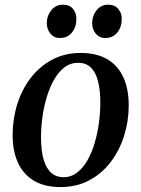

<svg xmlns="http://www.w3.org/2000/svg" viewBox="-20 -766 587 798"><path d="M315.5 -546Q381 -546 425.2 -520.2Q469.5 -494.5 492.2 -445.8Q515 -397 515 -328Q515 -262.5 495.8 -201.5Q476.5 -140.5 440 -92.5Q403.5 -44.5 350.8 -16.5Q298 11.5 231.5 11.5Q166.5 11.5 122.2 -14.2Q78 -40 55.2 -88.5Q32.5 -137 32.5 -204.5Q32.5 -271.5 51.8 -333Q71 -394.5 108 -442.5Q145 -490.5 197.2 -518.2Q249.5 -546 315.5 -546ZM305 -505Q272.5 -505 247.5 -485.8Q222.5 -466.5 204.2 -434Q186 -401.5 174 -361.2Q162 -321 156.2 -278Q150.5 -235 150.5 -195Q150.5 -139 161.5 -102.2Q172.5 -65.5 193.2 -47.5Q214 -29.5 244 -29.5Q275.5 -29.5 300.5 -48.8Q325.5 -68 343.8 -100.2Q362 -132.5 373.8 -172.8Q385.5 -213 391.2 -255.8Q397 -298.5 397 -338.5Q397 -391 387.5 -428.2Q378 -465.5 357.8 -485.2Q337.5 -505 305 -505ZM228 -608Q204.5 -608 189.5 -626.2Q174.5 -644.5 174.5 -670.5Q175 -701.5 193.5 -724Q212 -746.5 242 -746.5Q269.5 -746.5 283.8 -728.5Q298 -710.5 297.5 -687.5Q297.5 -653.5 279 -630.8Q260.5 -608 228 -608ZM416 -608Q393 -608 378 -626.2Q363 -644.5 363 -670.5Q363.5 -701.5 381.8 -724Q400 -746.5 430 -746.5Q457.5 -746.5 472 -728.5Q486.5 -710.5 486 -687.5Q486 -653.5 467.5 -630.8Q449 -608 416 -608Z"/></svg>

Font: Merriweather 72pt Medium
Style: Italic
Weight: 500
Italic angle: -7.8°
Version: Version 2.101